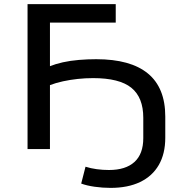

<svg xmlns="http://www.w3.org/2000/svg" viewBox="-20 -725 895 934"><path d="M518 189Q479 189 440.5 183.5Q402 178 375 168L396 86Q421 94 450.5 98Q480 102 510 102Q591 102 634 63Q677 24 677 -53V-152Q677 -251 619 -298Q561 -345 433 -345Q395 -345 358 -341Q321 -337 286.5 -329.5Q252 -322 223 -311V0H114V-705H543V-615H223V-403Q250 -414 286 -422Q322 -430 364 -433.5Q406 -437 448 -437Q615 -437 699.5 -367.5Q784 -298 784 -158V-55Q784 23 752.5 77.5Q721 132 661.5 160.5Q602 189 518 189Z"/></svg>

Font: Nunito Sans 10pt Expanded Medium
Style: Regular
Weight: 500
Width: 7
Designer: Vernon Adams
Foundry: Vernon Adams
Version: Version 3.101;gftools[0.9.27]